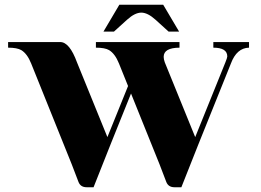

<svg xmlns="http://www.w3.org/2000/svg" viewBox="-20 -789 1113 820"><path d="M489.7 -768.8H677L744.9 -654.1H700L644.3 -704.6Q610.6 -735.1 583.5 -735.1Q556.2 -735.1 522.5 -704.6L466.8 -654.1H421.9ZM661.6 -86.7 539.6 -389.6 451.7 -171.1 379.6 10.7H350.1Q324 10.7 315.2 -12L286.6 -86.7L113 -518.1Q96.2 -559.8 70.8 -575Q53.2 -585.4 14.6 -585.4V-609.4H237.3Q277.1 -609.4 308.8 -522.7L438.7 -203.4L526.9 -421.6L488 -518.1Q471.2 -559.8 445.8 -575Q428.2 -585.4 389.6 -585.4V-609.4H746.6V-585.4Q679 -585 679 -546.1Q679 -535.9 683.8 -522.7L813.7 -203.4L942.6 -522.7Q950.7 -542.7 950.7 -547.9Q950.7 -585.4 891.1 -585.4V-609.4H1043.5V-585.4Q991 -584.2 966.3 -518.1L826.7 -171.1L754.6 10.7H725.1Q699 10.7 690.2 -12Z"/></svg>

Font: itsadzoke
Style: Regular
Weight: 700
Width: 7
Version: Version 0.45